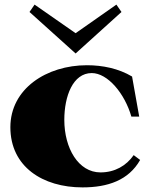

<svg xmlns="http://www.w3.org/2000/svg" viewBox="-20 -798 656 833"><path d="M338 15C448 15 538 -16 588 -104L560 -125C528 -79 478 -50 416 -50C320 -50 259 -155 259 -278C259 -380 296 -481 378 -481C447 -481 521 -393 550 -292H584L553 -466C494 -501 425 -515 357 -515C182 -515 25 -413 25 -246C25 -75 165 15 338 15ZM108 -746 308 -566 507 -746 485 -778 308 -654 130 -778Z"/></svg>

Font: Sprat Black
Style: Regular
Weight: 900
Designer: Ethan Nakache
Foundry: Collletttivo
Version: Version 2.000;Glyphs 3.2 (3217)